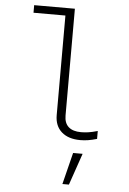

<svg xmlns="http://www.w3.org/2000/svg" viewBox="-64 -773 728 1085"><g transform="rotate(5 300.0 -230.5)"><path d="M411 10Q343 10 304.5 -24Q266 -58 266 -119V-684H85V-727H316V-121Q316 -78 340.5 -56.5Q365 -35 411 -35Q431 -35 452.5 -38Q474 -41 505 -50V-5Q477 3 455 6.5Q433 10 411 10ZM332 266 377 86H431L369 266Z"/></g></svg>

Font: Red Hat Mono
Style: Regular
Weight: 300
Monospace: yes
Designer: Pentagram, MCKL
Foundry: Pentagram, MCKL
Version: Version 1.023